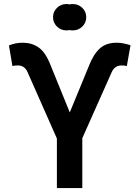

<svg xmlns="http://www.w3.org/2000/svg" viewBox="-20 -954 707 974"><path d="M268.6 0V-251.5L119.6 -588.4Q105 -621.6 71.3 -622.1Q64.5 -622.1 54.9 -621.1Q45.4 -620.1 43 -619.1L25.4 -723.6Q41.5 -730 58.3 -733.6Q75.2 -737.3 95.2 -737.3Q140.6 -737.3 175.5 -713.6Q210.4 -689.9 235.8 -625L334 -383.8L432.1 -622.1Q454.6 -679.7 486.8 -708.5Q519 -737.3 571.3 -737.3Q589.8 -737.3 607.7 -733.6Q625.5 -730 642.1 -724.6L623.5 -619.1Q620.6 -620.1 611.6 -621.1Q602.5 -622.1 595.7 -622.1Q562 -621.6 546.9 -588.4L397.5 -252.9V0ZM349.1 -799.8Q340.8 -799.8 333 -801.3Q325.2 -799.8 317.4 -799.8Q289.1 -799.8 269 -819.3Q249 -838.9 249 -866.7Q249 -894.5 269 -914.1Q289.1 -933.6 317.4 -933.6Q325.2 -933.6 333 -931.6Q340.8 -933.6 349.1 -933.6Q377.4 -933.6 397.5 -914.1Q417.5 -894.5 417.5 -866.7Q417.5 -838.9 397.5 -819.3Q377.4 -799.8 349.1 -799.8Z"/></svg>

Font: Inter Display Semi Bold
Style: Regular
Weight: 600
Designer: Rasmus Andersson
Foundry: rsms
Version: Version 4.000;git-37864ae